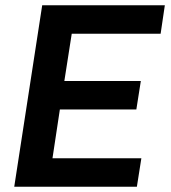

<svg xmlns="http://www.w3.org/2000/svg" viewBox="-20 -708 648 728"><path d="M34 0 140 -688H605L589 -580H252L224 -401H514L497 -293H207L179 -108H516L499 0Z"/></svg>

Font: Azeri Sans SemiBold
Style: Italic
Weight: 600
Designer: Hector Gatti & Omnibus-Type (original fonts) / Cristiano Sobral (main changes and remastering)
Foundry: Omnibus-Type
Version: Version 0.07;August 21, 2020;FontCreator 13.0.0.2681 64-bit;